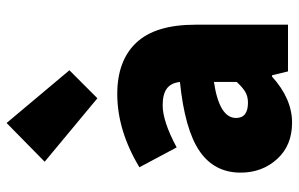

<svg xmlns="http://www.w3.org/2000/svg" viewBox="-180 -704 896 576"><g transform="rotate(-90 268.0 -416.0)"><path d="M38.1 -142.1Q38.1 -221.2 102.8 -265.4Q167.5 -309.6 310.1 -324.2Q307.1 -351.1 290.3 -363.5Q273.4 -376 240.2 -376Q191.9 -376 113.8 -334L54.2 -445.8Q164.6 -512.2 273.9 -512.2Q374.5 -512.2 428.2 -454.8Q481.9 -397.5 481.9 -277.8V0H341.8L330.1 -47.9H326.2Q259.8 12.2 188 12.2Q119.6 12.2 78.9 -32.7Q38.1 -77.6 38.1 -142.1ZM70.8 -730 187 -844.2 345.2 -655.8 261.2 -571.8ZM202.1 -155.8Q202.1 -120.1 248 -120.1Q267.1 -120.1 280.8 -128.4Q294.4 -136.7 310.1 -153.8V-222.2Q202.1 -206.1 202.1 -155.8Z"/></g></svg>

Font: Source Sans Pro Black
Style: Regular
Weight: 900
Designer: Paul D. Hunt
Foundry: Adobe Systems Incorporated
Version: Version 2.020;PS 2.0;hotconv 1.0.86;makeotf.lib2.5.63406